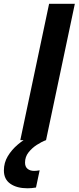

<svg xmlns="http://www.w3.org/2000/svg" viewBox="-71 -735 412 1007"><path d="M35.5 0 186.5 -715H321.5L170.5 0ZM136.9 158.3 117.8 248.5Q105.9 250.5 95.1 251.5Q84.3 252.5 73.1 252.5Q17.6 252.5 -16.5 228.9Q-50.6 205.4 -50.6 159Q-50.6 118.6 -30.3 84.6Q-10 50.6 22.1 23.4Q54.3 -3.8 88.9 -22L170.5 0Q147.7 8.2 122.2 24.8Q96.7 41.3 78.5 64.4Q60.3 87.5 60.3 118Q60.3 139.6 73.6 150.4Q86.9 161.3 107.9 161.3Q120.2 161.3 136.9 158.3Z"/></svg>

Font: Wix Madefor Text
Style: Italic
Weight: 400
Italic angle: -12°
Designer: Dalton Maag Ltd
Foundry: Dalton Maag Ltd
Version: Version 3.100